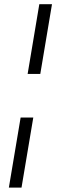

<svg xmlns="http://www.w3.org/2000/svg" viewBox="-20 -747 279 904"><path d="M77.1 -193.5H136.7L81.3 136.4H21.7ZM224.8 -727.3 169.7 -398.8H110.1L165.1 -727.3Z"/></svg>

Font: Karasuma Gothic
Style: Light Italic
Weight: 300
Italic angle: 9.39998°
Designer: Rasmus Andersson / Ryoko Nishizuka
Foundry: rsms
Version: Version 1.00